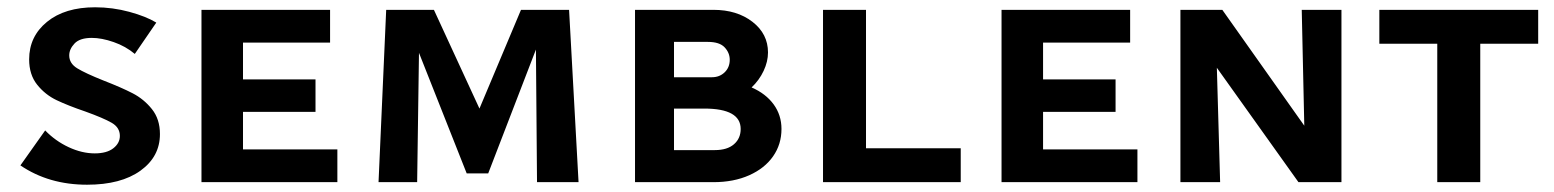

<svg xmlns="http://www.w3.org/2000/svg" viewBox="-20 -500 4266 527"><path d="M214 -194Q167 -210 135.5 -225Q104 -240 82 -267.5Q60 -295 60 -337Q60 -400 109 -440Q158 -480 241 -480Q289 -480 335 -467.5Q381 -455 409 -438L350 -352Q325 -373 292 -384.5Q259 -396 232 -396Q199 -396 184.5 -380.5Q170 -365 170 -348Q170 -326 192 -312.5Q214 -299 264 -279Q313 -260 344 -244Q375 -228 397 -200.5Q419 -173 419 -132Q419 -70 365.5 -31.5Q312 7 219 7Q114 7 36 -46L104 -142Q132 -113 168.5 -96Q205 -79 240 -79Q273 -79 291 -93Q309 -107 309 -127Q309 -150 286.5 -163Q264 -176 214 -194Z M906 -90V0H533V-473H886V-383H647V-282H846V-193H647V-90Z M1454 0 1451 -364 1320 -24H1261L1130 -355L1125 0H1019L1040 -473H1171L1296 -202L1410 -473H1542L1568 0Z M2125 -146Q2125 -104 2102 -71Q2079 -38 2036.5 -19Q1994 0 1938 0H1723V-473H1938Q2003 -473 2045.5 -440Q2088 -407 2088 -356Q2088 -331 2076 -305.5Q2064 -280 2043 -260Q2082 -243 2103.5 -213.5Q2125 -184 2125 -146ZM1830 -385V-288H1934Q1955 -288 1969 -301.5Q1983 -315 1983 -336Q1983 -355 1969 -370Q1955 -385 1923 -385ZM2013 -146Q2013 -202 1913 -202H1830V-88H1942Q1976 -88 1994.5 -104Q2013 -120 2013 -146Z M2617 -93V0H2239V-473H2357V-93Z M3102 -90V0H2729V-473H3082V-383H2843V-282H3042V-193H2843V-90Z M3662 -473V0H3544L3320 -314L3329 0H3220V-473H3335L3560 -155L3553 -473Z M4202 -380H4043V0H3925V-380H3766V-473H4202Z"/></svg>

Font: Ysabeau SC
Style: Bold
Weight: 700
Designer: Christian Thalmann (Catharsis Fonts)
Version: Version 0.003